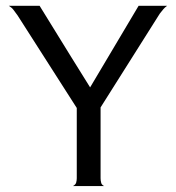

<svg xmlns="http://www.w3.org/2000/svg" viewBox="-20 -626 592 646"><path d="M446.3 -606.4Q405.3 -537.1 283.2 -332Q240.2 -400.4 113.3 -606.4Q86.9 -606.4 9.8 -606.4Q19.5 -600.6 25.4 -592.8Q31.2 -585 39.1 -574.2Q105.5 -470.7 238.3 -262.7Q238.3 -204.1 238.3 -26.4Q238.3 -18.6 236.3 -11.7Q234.4 -4.9 225.6 0Q233.4 0 248 0Q268.6 0 330.1 0Q321.3 -4.9 320.3 -11.7Q318.4 -18.6 318.4 -26.4Q318.4 -105.5 318.4 -264.6Q368.2 -343.8 517.6 -580.1Q524.4 -588.9 529.3 -594.7Q534.2 -600.6 542 -606.4Q509.8 -606.4 446.3 -606.4Z"/></svg>

Font: BSRU BANSOMDEJ
Style: Regular
Weight: 400
Designer: Wisit Potiwat
Version: Version 1.000;PS 002.000;hotconv 1.0.70;makeotf.lib2.5.58329